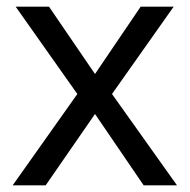

<svg xmlns="http://www.w3.org/2000/svg" viewBox="-20 -556 569 576"><path d="M212 -274 27 -536H127L265 -334L402 -536H501L316 -274L511 0H411L265 -214L117 0H18Z"/></svg>

Font: Noto Sans Ogham
Style: Regular
Weight: 400
Designer: Monotype Design Team
Foundry: Monotype Imaging Inc.
Version: Version 2.001; ttfautohint (v1.8.4.7-5d5b)